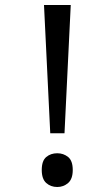

<svg xmlns="http://www.w3.org/2000/svg" viewBox="-20 -734 423 768"><path d="M181 -201 156 -714H263L238 -201ZM147 -54Q147 -91 165 -106Q183 -121 209 -121Q234 -121 252.5 -106Q271 -91 271 -54Q271 -18 252.5 -2Q234 14 209 14Q183 14 165 -2Q147 -18 147 -54Z"/></svg>

Font: utamil15
Style: Book
Weight: 400
Designer: Jelle Bosma - Monotype Design Team
Foundry: Monotype Imaging Inc.
Version: Version 2.003